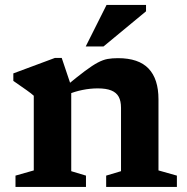

<svg xmlns="http://www.w3.org/2000/svg" viewBox="-20 -736 738 756"><path d="M260.5 -396.5V-62L318.5 -44.5V0H41V-44.5L113 -65V-359Q104.5 -367 84.5 -381.2Q64.5 -395.5 32.5 -417.5V-447L196.5 -508H223ZM398 -44.5 456.5 -62V-311.5Q456.5 -338 447.5 -354.8Q438.5 -371.5 418.2 -379.8Q398 -388 365 -388Q335.5 -388 304.8 -381.8Q274 -375.5 249.5 -365L238 -395.5Q284.5 -434 314.2 -456.2Q344 -478.5 364.8 -489.5Q385.5 -500.5 403.5 -503.8Q421.5 -507 444.5 -507Q526 -507 565 -466Q604 -425 604 -345V-65L676.5 -44.5V0H398ZM317.5 -553 399.5 -716.5H555V-691.5L387.5 -553Z"/></svg>

Font: Newsreader 9pt SemiBold
Style: Regular
Weight: 600
Designer: Hugues Gentile
Foundry: Production Type
Version: Version 1.003